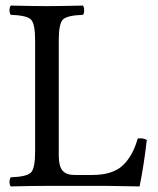

<svg xmlns="http://www.w3.org/2000/svg" viewBox="-20 -667 568 689"><path d="M148.9 0Q97.2 0 19 2Q14.2 -2 14.2 -13.9Q14.2 -25.9 19 -30.8Q75.2 -32.7 90.6 -47.4Q106 -62 106 -122.1V-522.9Q106 -583 90.6 -597.4Q75.2 -611.8 19 -613.8Q14.2 -617.7 14.2 -629.9Q14.2 -642.1 19 -647Q110.8 -645 147.9 -645Q188 -645 277.8 -647Q281.7 -642.1 282 -630.1Q282.2 -618.2 277.8 -613.8Q221.7 -611.8 206.3 -597.4Q190.9 -583 190.9 -522.9V-108.9Q190.9 -70.8 204.3 -54.9Q217.8 -39.1 248 -39.1H311Q384.3 -39.1 420.7 -73.5Q457 -107.9 474.1 -169.9Q491.2 -172.9 506.8 -165Q497.1 -78.1 481 2Q388.7 0 361.8 0Z"/></svg>

Font: Linux Libertine O
Style: Regular
Weight: 400
Designer: Philipp H. Poll
Foundry: Philipp H. Poll
Version: Version 5.3.0